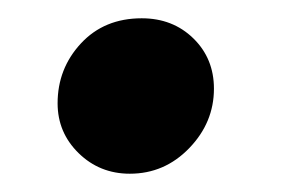

<svg xmlns="http://www.w3.org/2000/svg" viewBox="-20 -388 311 210"><path d="M122 -198Q89 -198 66 -220.5Q43 -243 43 -275Q43 -313 68.5 -340.5Q94 -368 135 -368Q169 -368 191.5 -346Q214 -324 214 -291Q214 -254 187 -226Q160 -198 122 -198Z"/></svg>

Font: Lemonada Light
Style: Regular
Weight: 300
Designer: Mohamed Gaber (Arabic), Eduardo Tunni (Latin)
Foundry: Kief Type Foundry
Version: Version 4.004